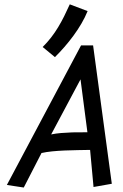

<svg xmlns="http://www.w3.org/2000/svg" viewBox="-20 -840 558 872"><path d="M173.8 -626.5 229.5 -580.6C286.6 -637.2 347.7 -714.4 377.9 -789.6L296.9 -820.3C263.2 -745.6 231.4 -683.6 173.8 -626.5ZM348.1 -633.8 11.2 0 87.9 11.7 168.5 -145C225.1 -158.2 319.8 -157.7 389.2 -159.2L404.8 9.3L487.8 -5.4L402.8 -633.8ZM377 -239.3 308.6 -238.8C267.6 -236.8 243.2 -235.8 212.4 -229.5L345.7 -479.5Z"/></svg>

Font: Fantasque Sans Mono
Style: RegItalic
Weight: 400
Italic angle: -11°
Monospace: yes
Designer: Jany Belluz
Version: Version 1.6.3